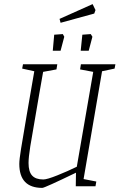

<svg xmlns="http://www.w3.org/2000/svg" viewBox="-20 -907 582 935"><path d="M477 -560 387 -35 449 -23 445 0H349L350 -66Q197 8 186 8Q74 8 74 -109Q74 -130 82.5 -182.5Q91 -235 111 -352L147 -560L88 -573L92 -594H259L255 -569L190 -557L171 -449Q136 -248 127.5 -194.5Q119 -141 119 -113Q119 -71 136.5 -52Q154 -33 191 -33Q209 -33 259 -53Q309 -73 354 -95L434 -557L370 -569L374 -594H542L538 -573ZM244 -738 286 -741 293 -728 275 -660H237ZM381 -738 422 -741 430 -728 412 -660H373ZM270 -815 431 -887 445 -858 439 -841 275 -796Z"/></svg>

Font: Grenze ExtraLight
Style: Italic
Weight: 275
Italic angle: -10°
Designer: Renata Polastri
Foundry: Omnibus-Type
Version: Version 1.002; ttfautohint (v1.8)